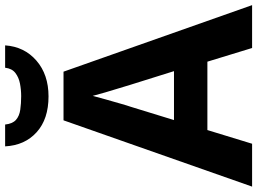

<svg xmlns="http://www.w3.org/2000/svg" viewBox="-144 -834 979 730"><g transform="rotate(-90 345.0 -469.5)"><path d="M527 0 475 -170H215L163 0H0L252 -717H437L690 0ZM387 -463Q382 -480 374 -506Q366 -532 358 -559Q350 -586 345 -606Q340 -586 331.5 -556.5Q323 -527 315.5 -500.5Q308 -474 304 -463L253 -297H439ZM537 -939Q532 -866 479 -820Q426 -774 343 -774Q257 -774 207 -819Q157 -864 153 -939H236Q239 -911 253.5 -898Q268 -885 292 -881.5Q316 -878 344 -878Q368 -878 391.5 -882.5Q415 -887 432 -900Q449 -913 452 -939Z"/></g></svg>

Font: Noto Sans Sora Sompeng
Style: Bold
Weight: 700
Designer: Monotype Design Team. David Williams.
Foundry: Monotype Imaging Inc.
Version: Version 2.101